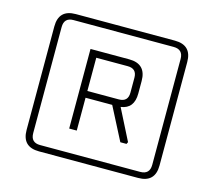

<svg xmlns="http://www.w3.org/2000/svg" viewBox="-100 -811 1037 932"><g transform="rotate(15 419.0 -345.0)"><path d="M85 -85V-605Q85 -690 170 -690H668Q753 -690 753 -605V-85Q753 0 668 0H170Q85 0 85 -85ZM120 -79Q120 -31 167 -31H670Q718 -31 718 -79V-611Q718 -659 670 -659H167Q120 -659 120 -611ZM283 -145V-545H477Q563 -545 563 -459V-396Q563 -320 497 -311L576 -155L571 -145H540L455 -310H321V-145ZM321 -344H479Q525 -344 525 -390V-465Q525 -511 479 -511H321Z"/></g></svg>

Font: Oxanium ExtraLight
Style: Regular
Weight: 200
Designer: Severin Meyer
Version: Version 2.000